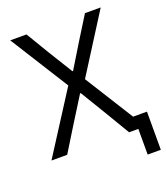

<svg xmlns="http://www.w3.org/2000/svg" viewBox="-152 -802 910 1055"><g transform="rotate(-20 302.5 -274.0)"><path d="M528 0H474L390 -141L298 -293H294L199 -141L112 0H20L248 -356L33 -698H128L209 -563L296 -422H300L386 -563L470 -698H562L346 -357L524 -73H605V150H528Z"/></g></svg>

Font: iA Writer Mono V
Style: Regular
Weight: 400
Designer: Mike Abbink, Paul van der Laan, Pieter van Rosmalen
Foundry: Bold Monday
Version: Version 2.000